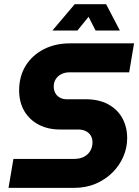

<svg xmlns="http://www.w3.org/2000/svg" viewBox="-20 -910 673 930"><path d="M21.3 0 45 -140.3H338.3Q368 -140.3 387.8 -151.2Q407.7 -162 417.8 -180.2Q428 -198.3 428 -220.7Q428 -239.3 419.7 -253.2Q411.3 -267 395.8 -274.8Q380.3 -282.7 358 -282.7H271Q212.3 -282.7 167.7 -306Q123 -329.3 97.8 -372Q72.7 -414.7 72.7 -472.3Q72.7 -540.3 104.3 -591.5Q136 -642.7 191.7 -671.3Q247.3 -700 319.7 -700H629.3L605.7 -559.7H318Q294 -559.7 276.7 -550.7Q259.3 -541.7 249.8 -526.3Q240.3 -511 240.3 -491.7Q240.3 -472.3 248.5 -458.2Q256.7 -444 270.8 -436.7Q285 -429.3 302.3 -429.3H394.7Q458 -429.3 503 -405.3Q548 -381.3 572 -338.7Q596 -296 596 -240.7Q596 -195 577.7 -152Q559.3 -109 525.2 -74.8Q491 -40.7 444 -20.3Q397 0 339 0ZM233.7 -762 342 -889.7H494L560.7 -762H443L409 -828.7L355 -762Z"/></svg>

Font: MuseoModerno Thin
Style: Italic
Weight: 100
Italic angle: -9°
Designer: Pablo Cosgaya, Héctor Gatti, Marcela Romero, and the Authors of The MuseoModerno Project.
Foundry: Omnibus-Type Team
Version: Version 1.003